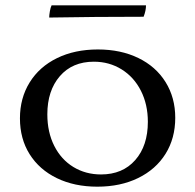

<svg xmlns="http://www.w3.org/2000/svg" viewBox="-20 -693 734 722"><path d="M55 -248Q55 -324 91.5 -383Q128 -442 194.5 -474.5Q261 -507 348 -507Q434 -507 500 -475Q566 -443 602.5 -384.5Q639 -326 639 -250Q639 -173 602.5 -114.5Q566 -56 499.5 -23.5Q433 9 346 9Q260 9 194 -23Q128 -55 91.5 -113Q55 -171 55 -248ZM536 -235Q536 -300 510 -351.5Q484 -403 437.5 -432Q391 -461 333 -461Q252 -461 205 -406.5Q158 -352 158 -263Q158 -196 184 -144.5Q210 -93 256 -65Q302 -37 360 -37Q441 -37 488.5 -91Q536 -145 536 -235ZM174 -673H529Q529 -653 520 -630Q336 -630 165 -627Q165 -636 167.5 -650.5Q170 -665 174 -673Z"/></svg>

Font: Vollkorn SC
Style: Regular
Weight: 400
Designer: Friedrich Althausen
Foundry: Friedrich Althausen
Version: Version 4.015